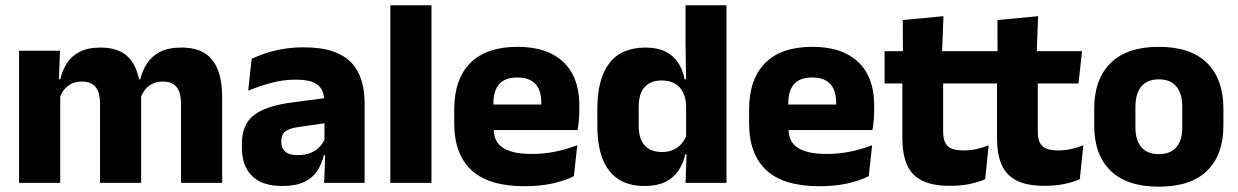

<svg xmlns="http://www.w3.org/2000/svg" viewBox="-20 -680 4602 714"><path d="M653.1 0V-293Q653.1 -318.8 646.8 -337.6Q640.5 -356.4 625.7 -366.5Q610.8 -376.7 585 -376.7Q562.8 -376.7 546.3 -368.2Q529.8 -359.8 518.9 -345.6Q507.9 -331.4 502.5 -313.5L487.8 -385H501.7Q509.6 -418 527.1 -444.7Q544.6 -471.4 575.5 -487.3Q606.5 -503.1 654.9 -503.1Q707.5 -503.1 740.8 -482.4Q774.1 -461.7 790.1 -420.4Q806.2 -379.2 806.2 -317.6V0ZM50.9 0V-491.4H203.2L198.1 -359.2L203.9 -354.2V0ZM352.1 0V-293Q352.1 -318.8 345.8 -337.6Q339.4 -356.4 324.6 -366.5Q309.7 -376.7 283.9 -376.7Q261.7 -376.7 245.2 -368.2Q228.7 -359.8 217.8 -345.6Q206.9 -331.4 201.4 -313.5L177.8 -385H204Q211.6 -418.5 228.9 -445.1Q246.1 -471.7 276.6 -487.4Q307.1 -503.1 353.6 -503.1Q422 -503.1 456.8 -467.8Q491.6 -432.4 500.3 -365.4Q501.8 -355.6 503.4 -341.2Q504.9 -326.7 504.9 -315.2V0Z M1185.4 0 1190.1 -123 1186.6 -130.7V-284L1185.7 -303.9Q1185.7 -345.1 1161.5 -364.5Q1137.3 -383.8 1080.8 -383.8Q1031.3 -383.8 986.8 -371.4Q942.3 -359 903 -342.8L915.8 -461.4Q939.3 -472.5 968.7 -482.3Q998.2 -492.1 1033.6 -498Q1068.9 -504 1109.4 -504Q1174 -504 1217.6 -489Q1261.1 -474 1287 -446.4Q1313 -418.8 1324.4 -380.6Q1335.9 -342.5 1335.9 -296.4V0ZM1029 11.7Q955.4 11.7 917.5 -25.4Q879.5 -62.6 879.5 -131V-144.3Q879.5 -217.1 924.1 -251.7Q968.8 -286.3 1066.3 -299L1198.3 -316.5L1207.3 -224.6L1090.3 -207.7Q1054.8 -202.8 1040.5 -190.8Q1026.1 -178.8 1026.1 -155.4V-151.8Q1026.1 -129.5 1040.6 -116.4Q1055.1 -103.2 1087.1 -103.2Q1115 -103.2 1135.1 -111.5Q1155.3 -119.8 1168.4 -133.8Q1181.6 -147.7 1188.1 -164.4L1209.6 -102.7H1184.3Q1176.6 -70.3 1159.7 -44.5Q1142.8 -18.6 1111.4 -3.5Q1080.1 11.7 1029 11.7Z M1431.5 0V-660.3H1584.5V0Z M1931 12.5Q1796.9 12.5 1733.1 -47.2Q1669.2 -107 1669.2 -221.4V-272.5Q1669.2 -385.7 1729.1 -445.8Q1788.9 -505.8 1903.7 -505.8Q1980.5 -505.8 2031.6 -479.7Q2082.8 -453.6 2108.6 -405.1Q2134.3 -356.5 2134.3 -288.5V-272.1Q2134.3 -253 2132.7 -233.3Q2131 -213.5 2127.8 -196.4H1990.1Q1991.8 -225.6 1992.4 -251.4Q1993 -277.2 1993 -297.9Q1993 -328.3 1983.5 -349.2Q1973.9 -370 1954.2 -380.9Q1934.5 -391.8 1903.7 -391.8Q1857.7 -391.8 1836.4 -367.1Q1815 -342.4 1815 -296.9V-252L1815.9 -235.3V-200.5Q1815.9 -181.3 1822.2 -164.4Q1828.5 -147.5 1844.3 -134.7Q1860.2 -121.9 1887.9 -114.8Q1915.7 -107.6 1958.6 -107.6Q2003.9 -107.6 2046 -116.3Q2088.1 -125 2126.7 -140.1L2114.2 -25.2Q2080.2 -7.5 2033.6 2.5Q1987.1 12.5 1931 12.5ZM1750.2 -196.4V-291.2H2097V-196.4Z M2375.8 11.7Q2290 11.7 2245.6 -44.9Q2201.3 -101.4 2201.3 -213.2V-273.3Q2201.3 -386.8 2245.8 -444.9Q2290.3 -503.1 2380.5 -503.1Q2424.3 -503.1 2454 -488.5Q2483.7 -473.9 2501.3 -447.5Q2519 -421.1 2526.1 -385H2567.7L2531.4 -286.2Q2530.6 -316.4 2519.7 -337.4Q2508.7 -358.4 2488.9 -369.6Q2469.1 -380.8 2441 -380.8Q2399.2 -380.8 2377.2 -356.3Q2355.2 -331.8 2355.2 -283.1V-212.6Q2355.2 -164.1 2377.3 -139.4Q2399.3 -114.7 2442.8 -114.7Q2466.1 -114.7 2484.4 -123.2Q2502.6 -131.7 2515.2 -146.5Q2527.8 -161.4 2534 -180.3L2571.3 -106.4H2528.5Q2521.2 -73.5 2503.7 -46.6Q2486.1 -19.7 2455.2 -4Q2424.2 11.7 2375.8 11.7ZM2529.3 0 2534 -124.3 2531.4 -150.7V-349.5L2531.6 -371L2529.4 -513.7V-660.3H2681.6V0Z M3027.5 12.5Q2893.4 12.5 2829.6 -47.2Q2765.7 -107 2765.7 -221.4V-272.5Q2765.7 -385.7 2825.6 -445.8Q2885.4 -505.8 3000.2 -505.8Q3077 -505.8 3128.1 -479.7Q3179.3 -453.6 3205.1 -405.1Q3230.8 -356.5 3230.8 -288.5V-272.1Q3230.8 -253 3229.2 -233.3Q3227.5 -213.5 3224.3 -196.4H3086.6Q3088.3 -225.6 3088.9 -251.4Q3089.5 -277.2 3089.5 -297.9Q3089.5 -328.3 3080 -349.2Q3070.4 -370 3050.7 -380.9Q3031 -391.8 3000.2 -391.8Q2954.2 -391.8 2932.9 -367.1Q2911.5 -342.4 2911.5 -296.9V-252L2912.4 -235.3V-200.5Q2912.4 -181.3 2918.7 -164.4Q2925 -147.5 2940.8 -134.7Q2956.7 -121.9 2984.4 -114.8Q3012.2 -107.6 3055.1 -107.6Q3100.4 -107.6 3142.5 -116.3Q3184.6 -125 3223.2 -140.1L3210.7 -25.2Q3176.7 -7.5 3130.1 2.5Q3083.6 12.5 3027.5 12.5ZM2846.7 -196.4V-291.2H3193.5V-196.4Z M3512.5 11Q3447 11 3408.2 -8.8Q3369.4 -28.6 3352.5 -68Q3335.7 -107.4 3335.7 -165.5V-440.1H3487.3V-189.9Q3487.3 -153.9 3503.7 -137.3Q3520 -120.6 3564.3 -120.6Q3589.1 -120.6 3613 -126.1Q3636.9 -131.6 3656.6 -139.8L3643.6 -13.6Q3618.2 -2.3 3584.9 4.4Q3551.7 11 3512.5 11ZM3269.6 -369.5V-489.6H3651.8L3638.7 -369.5ZM3337.7 -478.7 3337.2 -605.5 3488.5 -619.8 3483.1 -478.7Z M3864.5 11Q3799 11 3760.2 -8.8Q3721.4 -28.6 3704.5 -68Q3687.7 -107.4 3687.7 -165.5V-440.1H3839.3V-189.9Q3839.3 -153.9 3855.7 -137.3Q3872 -120.6 3916.3 -120.6Q3941.1 -120.6 3965 -126.1Q3988.9 -131.6 4008.6 -139.8L3995.6 -13.6Q3970.2 -2.3 3936.9 4.4Q3903.7 11 3864.5 11ZM3621.6 -369.5V-489.6H4003.8L3990.7 -369.5ZM3689.7 -478.7 3689.2 -605.5 3840.5 -619.8 3835.1 -478.7Z M4289.4 14.2Q4170.7 14.2 4109.9 -45.2Q4049.2 -104.6 4049.2 -211.9V-276.5Q4049.2 -385.4 4110.1 -445.6Q4171 -505.8 4289.4 -505.8Q4408.2 -505.8 4468.9 -445.6Q4529.5 -385.4 4529.5 -276.5V-211.9Q4529.5 -104.6 4469 -45.2Q4408.6 14.2 4289.4 14.2ZM4289.4 -106.7Q4332.2 -106.7 4354.3 -132.3Q4376.5 -157.9 4376.5 -205.5V-283.2Q4376.5 -332.8 4354.3 -358.9Q4332.2 -384.9 4289.4 -384.9Q4247 -384.9 4224.7 -358.9Q4202.4 -332.8 4202.4 -283.2V-205.5Q4202.4 -157.9 4224.7 -132.3Q4247 -106.7 4289.4 -106.7Z"/></svg>

Font: Anek Latin Medium
Style: Regular
Weight: 500
Designer: Yesha Goshar
Foundry: Ek Type
Version: Version 1.003